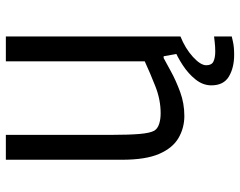

<svg xmlns="http://www.w3.org/2000/svg" viewBox="-100 -522 801 640"><g transform="rotate(-90 300.0 -201.5)"><path d="M234 13Q194 13 160.5 -6.5Q127 -26 107.5 -71Q88 -116 88 -195V-582H171V-226Q171 -171 174 -136Q177 -101 185 -87Q192 -76 207.5 -71Q223 -66 243 -66Q288 -66 332.5 -83.5Q377 -101 416 -119V-582H499V0H443L433 -56H427Q412 -48 382 -31.5Q352 -15 314 -1Q276 13 234 13ZM438 179Q395 179 365.5 161.5Q336 144 336 103Q336 75 355.5 50.5Q375 26 403.5 7.5Q432 -11 457 -21L499 0Q459 16 431 41.5Q403 67 403 86Q403 104 415.5 110Q428 116 449 116Q465 116 482 114Q499 112 499 112V171Q499 171 481.5 175Q464 179 438 179Z"/></g></svg>

Font: Ruda
Style: Regular
Weight: 400
Designer: Mariela Monsalve and Angelina Sanchez
Foundry: Mariela Monsalve and Angelina Sanchez
Version: Version 2.000